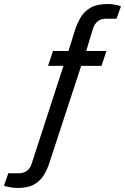

<svg xmlns="http://www.w3.org/2000/svg" viewBox="-25 -751 621 953"><path d="M61.8 182Q50.1 182 37.4 180.5Q24.7 178.9 13.6 176.3Q2.4 173.8 -5.1 170.7L16.1 109.1H67.5Q91.8 109.1 108.7 96.7Q125.6 84.3 132.6 60.4L290 -424.2H213.5L238 -498H314.9L349.1 -607.7Q359.8 -638.6 376.6 -666.6Q393.4 -694.7 424.8 -712.8Q456.1 -731 508.5 -731Q521.6 -731 534.1 -729.5Q546.5 -727.9 557.4 -725.3Q568.4 -722.8 575.4 -719.7L553.2 -658.1H501.4Q476.6 -658.1 460.7 -645.7Q444.7 -633.3 436.7 -609.4L402.9 -498H503.5L478.9 -424.2H378L218.9 61Q208.2 92.7 190.9 120.6Q173.5 148.4 143.3 165.2Q113.2 182 61.8 182Z"/></svg>

Font: Archivo Variable SemiBold
Style: Italic
Weight: 600
Italic angle: -10°
Designer: Hector Gatti
Foundry: Omnibus-Type
Version: Version 2.001